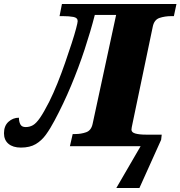

<svg xmlns="http://www.w3.org/2000/svg" viewBox="-67 -734 906 964"><path d="M517 210 639 0H284L298 -61H311Q340 -61 365.5 -70Q391 -79 398 -112L516 -659H409Q388 -577 358 -486Q328 -395 290 -304Q252 -213 207 -129Q186 -89 164 -58.5Q142 -28 112.5 -10.5Q83 7 38 7Q-2 7 -24.5 -12Q-47 -31 -47 -65Q-47 -102 -24.5 -122.5Q-2 -143 28 -143Q28 -124 35 -110Q42 -96 62 -96Q82 -96 98.5 -105.5Q115 -115 134 -142.5Q153 -170 180 -223Q201 -265 221.5 -316Q242 -367 260 -419Q278 -471 292.5 -515.5Q307 -560 315 -590.5Q323 -621 323 -628Q323 -645 301.5 -649Q280 -653 250 -653H232L244 -714H819L806 -653H793Q761 -653 734 -644Q707 -635 700 -600L599 -117Q593 -90 593 -83Q593 -69 613 -63.5Q633 -58 666 -58H745L742 -32L633 210Z"/></svg>

Font: Noto Serif Black
Style: Italic
Weight: 900
Italic angle: -12°
Designer: Monotype Design Team
Foundry: Monotype Imaging Inc.
Version: Version 2.013